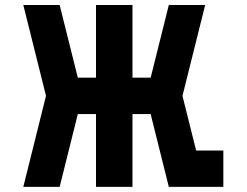

<svg xmlns="http://www.w3.org/2000/svg" viewBox="-20 -728 961 748"><path d="M744.1 -141.6H850.1V0H637.7L566.9 -283.7H496.1V0H354V-283.7H283.2L212.4 0H70.8L159.2 -354.5L70.8 -708.5H212.4L283.2 -425.3H354V-708.5H496.1V-425.3H566.9L637.7 -708.5H779.3L690.9 -354.5Z"/></svg>

Font: Blazma
Style: Regular
Weight: 400
Designer: GGBotNet
Version: 1.00